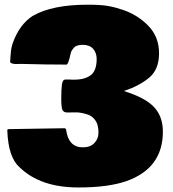

<svg xmlns="http://www.w3.org/2000/svg" viewBox="-20 -785 750 834"><path d="M310.5 -296.9 272 -296.4Q257.3 -296.4 251.7 -306.4Q246.1 -316.4 246.1 -356.4Q246.1 -396.5 249 -418Q252 -439.5 264.2 -439.5H282.7L293 -439H303.2Q349.1 -439 374.5 -458.7Q399.9 -478.5 399.9 -528.8Q399.9 -555.7 384.5 -573Q369.1 -590.3 339.8 -590.3Q310.5 -590.3 299.8 -576.2Q294.9 -570.3 293 -567.4Q288.1 -562 282.2 -533.2L282.7 -533.7L280.8 -528.3Q275.9 -508.8 270 -504.4Q175.8 -504.4 79.1 -507.3H61L52.7 -506.8Q26.9 -506.8 23.9 -516.1Q24.9 -523.9 26.6 -551.3Q28.3 -578.6 36.1 -599.6Q64.9 -679.7 124 -717.3V-716.8Q207.5 -764.6 361.3 -764.6Q418 -764.6 449.7 -759Q481.4 -753.4 513.7 -742.2Q578.6 -720.2 624.8 -672.4Q670.9 -624.5 670.9 -553.5Q670.9 -482.4 626.7 -446.5Q582.5 -410.6 518.1 -389.6Q610.8 -360.8 649.2 -319.8Q687.5 -278.8 687.5 -213.4Q687.5 -53.7 528.3 2Q449.2 29.3 320.8 29.3Q154.8 29.3 64.9 -58.6Q16.1 -101.1 11.7 -217.8Q11.7 -224.1 17.1 -224.1L258.8 -228Q266.1 -228 267.1 -221.7Q277.3 -145 339.8 -145Q372.1 -145 389.9 -163.6Q407.7 -182.1 407.7 -208.3Q407.7 -234.4 400.4 -251Q386.7 -279.8 358.6 -288.3Q330.6 -296.9 310.5 -296.9Z"/></svg>

Font: Bowlby One
Style: Regular
Weight: 400
Designer: vernon adams
Foundry: vernon adams
Version: Version 1.001